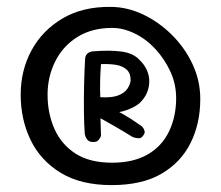

<svg xmlns="http://www.w3.org/2000/svg" viewBox="-20 -669 641 557"><path d="M304 -132Q214 -132 155.5 -168Q97 -204 68.5 -263.5Q40 -323 40 -394Q40 -465 71.5 -523Q103 -581 161.5 -615.5Q220 -650 301 -649Q348 -649 394 -627.5Q440 -606 478 -568.5Q516 -531 538.5 -483Q561 -435 561 -382Q561 -311 533 -254.5Q505 -198 448.5 -165Q392 -132 304 -132ZM305 -197Q367 -197 408.5 -221Q450 -245 470.5 -288Q491 -331 491 -384Q491 -425 474.5 -461Q458 -497 431.5 -526Q405 -555 371.5 -571.5Q338 -588 305 -588Q247 -588 205 -562Q163 -536 140.5 -491.5Q118 -447 118 -394Q118 -340 138 -295Q158 -250 199 -223.5Q240 -197 305 -197ZM251 -257Q239 -257 234 -263Q229 -269 227.5 -274.5Q226 -280 226 -280Q224 -304 223.5 -343.5Q223 -383 224 -425Q225 -467 227 -500Q227 -500 228 -504.5Q229 -509 233.5 -513.5Q238 -518 248 -520Q298 -524 332 -519.5Q366 -515 384 -496Q414 -467 413 -431Q412 -395 384 -369Q373 -360 355 -352.5Q337 -345 315.5 -342Q294 -339 271 -342L273 -275Q273 -275 271 -270.5Q269 -266 264.5 -261.5Q260 -257 251 -257ZM364 -272Q340 -287 313 -302.5Q286 -318 252 -337Q252 -340 257.5 -344Q263 -348 270.5 -351.5Q278 -355 284 -357.5Q290 -360 290 -360Q305 -354 316.5 -348.5Q328 -343 338.5 -337Q349 -331 361.5 -323Q374 -315 391 -303Q391 -303 394.5 -299Q398 -295 399.5 -288.5Q401 -282 394 -274Q390 -268 382.5 -268Q375 -268 369.5 -270Q364 -272 364 -272ZM271 -387Q304 -385 322.5 -392Q341 -399 349.5 -411.5Q358 -424 359 -436Q359 -457 347 -467.5Q335 -478 315.5 -481Q296 -484 273 -483Q271 -459 270.5 -434.5Q270 -410 271 -387Z"/></svg>

Font: Sour Gummy Medium
Style: Regular
Weight: 500
Designer: Stefie Justprince
Foundry: Eifetstype
Version: Version 1.000